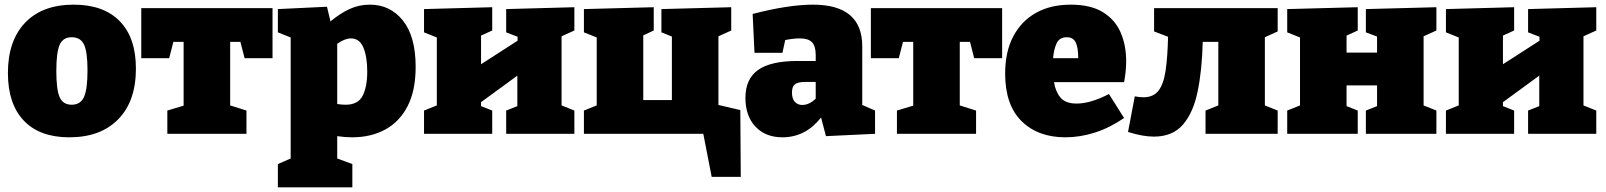

<svg xmlns="http://www.w3.org/2000/svg" viewBox="-20 -575 6899 825"><path d="M297 -555Q425 -555 494.5 -484Q564 -413 564 -280Q564 -140 488 -62.5Q412 15 278 15Q150 15 82 -57Q14 -129 14 -261Q14 -400 88 -477.5Q162 -555 297 -555ZM288 -415Q251 -415 236.5 -383Q222 -351 222 -270Q222 -189 236.5 -157Q251 -125 288 -125Q326 -125 341 -158.5Q356 -192 356 -272Q356 -352 341 -383.5Q326 -415 288 -415Z M699 0V-100L769 -121V-395H725L707 -325H587V-540H1151V-325H1031L1013 -395H969V-122L1039 -100V0Z M1174 230V130L1229 106V-414L1174 -436V-536L1385 -546L1400 -483Q1442 -518 1482.5 -536.5Q1523 -555 1569 -555Q1657 -555 1711.5 -486.5Q1766 -418 1766 -288Q1766 -186 1731.5 -119Q1697 -52 1635.5 -18.5Q1574 15 1493 15Q1462 15 1429 10V106L1494 130V230ZM1465 -125Q1519 -125 1538.5 -164Q1558 -203 1558 -267Q1558 -331 1541.5 -370.5Q1525 -410 1488 -410Q1462 -410 1429 -387V-128Q1449 -125 1465 -125Z M1802 0V-100L1857 -122V-414L1802 -436V-536L2095 -544V-444L2047 -422V-299L2204 -400V-417L2155 -436V-536L2448 -544V-444L2393 -419V-122L2448 -100V0H2155V-100L2203 -119V-250L2047 -136V-119L2095 -100V0Z M3161 -102 3163 185H3038L3002 0H2489V-100L2544 -122V-414L2489 -436V-536L2789 -544V-444L2744 -423V-145H2867V-418L2822 -436V-536L3122 -544V-444L3067 -419V-124Z M3529 10 3508 -70Q3441 15 3342 15Q3269 15 3226 -31Q3183 -77 3183 -154Q3183 -236 3237.5 -274.5Q3292 -313 3407 -313H3485V-339Q3485 -377 3469 -393.5Q3453 -410 3417 -410Q3390 -410 3354 -403L3342 -348H3222L3214 -515Q3368 -555 3473 -555Q3685 -555 3685 -376V-124L3740 -100V0ZM3383 -178Q3383 -150 3395.5 -137Q3408 -124 3427 -124Q3457 -124 3485 -151V-223H3440Q3409 -223 3396 -213Q3383 -203 3383 -178Z M3834 0V-100L3904 -121V-395H3860L3842 -325H3722V-540H4286V-325H4166L4148 -395H4104V-122L4174 -100V0Z M4558 15Q4440 15 4369.5 -54.5Q4299 -124 4299 -259Q4299 -352 4333.5 -418Q4368 -484 4431 -519.5Q4494 -555 4581 -555Q4666 -555 4718.5 -523Q4771 -491 4795 -436Q4819 -381 4819 -312Q4819 -269 4810 -222H4509Q4515 -182 4536.5 -156Q4558 -130 4606 -130Q4666 -130 4745 -171L4810 -68Q4749 -26 4685 -5.5Q4621 15 4558 15ZM4564 -415Q4532 -415 4520 -388.5Q4508 -362 4505 -325H4613Q4613 -371 4602 -393Q4591 -415 4564 -415Z M4938 12Q4914 12 4886.5 7Q4859 2 4827 -8L4856 -161Q4867 -159 4876 -158Q4885 -157 4893 -157Q4936 -157 4958 -185.5Q4980 -214 4988.5 -272Q4997 -330 4999 -417L4939 -440V-540H5470V-440L5415 -415V-122L5470 -100V0H5160V-100L5215 -122V-395H5148Q5145 -273 5126 -181.5Q5107 -90 5062.5 -39Q5018 12 4938 12Z M5511 0V-100L5566 -122V-414L5511 -436V-536L5814 -544V-444L5766 -422V-349H5897V-418L5849 -436V-536L6152 -544V-444L6097 -419V-122L6152 -100V0H5849V-100L5897 -119V-208H5766V-119L5814 -100V0Z M6193 0V-100L6248 -122V-414L6193 -436V-536L6486 -544V-444L6438 -422V-299L6595 -400V-417L6546 -436V-536L6839 -544V-444L6784 -419V-122L6839 -100V0H6546V-100L6594 -119V-250L6438 -136V-119L6486 -100V0Z"/></svg>

Font: Bitter Black
Style: Regular
Weight: 900
Designer: Sol Matas, and Bitter project Authors
Foundry: Sol Matas
Version: Version 2.001